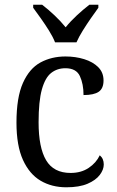

<svg xmlns="http://www.w3.org/2000/svg" viewBox="-20 -786 497 816"><path d="M262 10Q200 10 152.5 -18Q105 -46 77.5 -106.5Q50 -167 50 -265Q50 -372 77.5 -433.5Q105 -495 152 -520.5Q199 -546 258 -546Q301 -546 338 -534.5Q375 -523 397.5 -500.5Q420 -478 420 -444Q420 -410 399.5 -396Q379 -382 335 -382Q335 -429 319.5 -462.5Q304 -496 258 -496Q223 -496 197.5 -476Q172 -456 158 -406Q144 -356 144 -266Q144 -159 176 -105Q208 -51 280 -51Q325 -51 357 -72.5Q389 -94 404 -126Q421 -112 421 -87Q421 -65 404 -42.5Q387 -20 352 -5Q317 10 262 10ZM214 -606Q205 -629 188.5 -655.5Q172 -682 153.5 -708Q135 -734 121 -753V-766H159Q185 -746 211.5 -721Q238 -696 259 -670Q280 -696 307 -721Q334 -746 360 -766H398V-753Q384 -734 366 -708Q348 -682 331.5 -655.5Q315 -629 305 -606Z"/></svg>

Font: Noto Serif Sinhala SemiCondensed
Style: Regular
Weight: 400
Width: 4
Designer: Jelle Bosma - Monotype Design Team
Foundry: Monotype Imaging Inc.
Version: Version 2.007; ttfautohint (v1.8.4.7-5d5b)